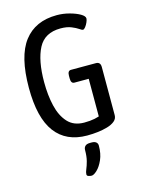

<svg xmlns="http://www.w3.org/2000/svg" viewBox="-137 -786 826 1101"><g transform="rotate(-15 276.0 -235.5)"><path d="M302 6Q178 6 113.5 -80Q49 -166 49 -344Q49 -531 116 -618.5Q183 -706 311 -706Q349 -706 386 -696Q423 -686 447 -672Q471 -658 471 -644Q471 -636 465 -622Q459 -608 450.5 -597Q442 -586 435 -586Q430 -586 415.5 -596Q401 -606 375.5 -616.5Q350 -627 312 -627Q218 -627 180 -554.5Q142 -482 142 -353Q142 -276 157 -212Q172 -148 207.5 -109Q243 -70 305 -70Q340 -70 367 -75.5Q394 -81 410 -90L394 -49V-306H309Q289 -306 289 -336V-352Q289 -382 309 -382H457Q484 -382 484 -352V-66Q484 -45 467 -31Q450 -17 422.5 -9Q395 -1 363.5 2.5Q332 6 302 6ZM267 235Q259 235 249 232Q239 229 239 220Q239 208 246.5 191Q254 174 261 147.5Q268 121 268 83Q268 69 277 60Q286 51 306 51H316Q333 51 342 58.5Q351 66 351 79Q351 127 335.5 162Q320 197 300 216Q280 235 267 235Z"/></g></svg>

Font: Asap Condensed VF Beta
Style: Regular
Weight: 400
Designer: Pablo Cosgaya
Foundry: Omnibus-Type
Version: Version 1.008